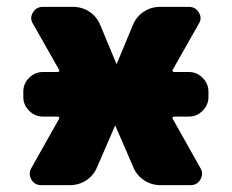

<svg xmlns="http://www.w3.org/2000/svg" viewBox="-20 -540 676 560"><path d="M531 -330Q554 -330 571 -313Q588 -296 588 -273V-257Q588 -234 571 -217Q554 -200 531 -200H488Q485 -200 483.5 -197.5Q482 -195 484 -193L565 -49Q574 -33 564.5 -16.5Q555 0 536 0H448Q422 0 400.5 -14Q379 -28 369 -52L317 -172Q317 -173 316 -173Q315 -173 315 -172L263 -52Q253 -28 231.5 -14Q210 0 184 0H100Q81 0 71.5 -16.5Q62 -33 71 -49L152 -193Q154 -195 152.5 -197.5Q151 -200 148 -200H105Q82 -200 65 -217Q48 -234 48 -257V-273Q48 -296 65 -313Q82 -330 105 -330H148Q151 -330 152.5 -332.5Q154 -335 152 -337L76 -471Q66 -487 76 -503.5Q86 -520 105 -520H193Q219 -520 240.5 -506Q262 -492 272 -468L319 -355Q319 -354 320 -354Q321 -354 321 -355L368 -468Q378 -492 399.5 -506Q421 -520 447 -520H531Q550 -520 560 -503.5Q570 -487 560 -471L484 -337Q482 -335 483.5 -332.5Q485 -330 488 -330Z"/></svg>

Font: Rounded Mplus 1c Black
Style: Regular
Weight: 900
Version: Version 1.059.20150529